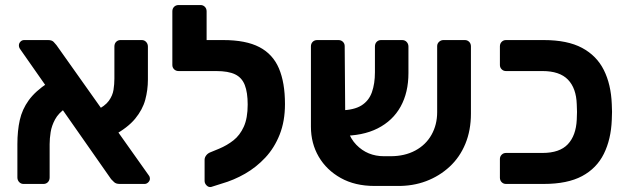

<svg xmlns="http://www.w3.org/2000/svg" viewBox="-20 -730 2493 762"><path d="M455 0Q440 0 432.5 -7.5Q425 -15 421 -19L60 -535Q55 -542 55 -550Q55 -558 61 -564.5Q67 -571 76 -571H171Q186 -571 193 -563.5Q200 -556 204 -551L569 -36Q573 -31 574 -27.5Q575 -24 575 -21Q575 -13 568.5 -6.5Q562 0 554 0ZM73 0Q63 0 56 -7.5Q49 -15 49 -26V-158Q49 -211 58.5 -253.5Q68 -296 94 -332Q120 -368 170 -401L240 -300Q212 -281 198.5 -256Q185 -231 181 -205.5Q177 -180 177 -158V-26Q177 -14 170 -7Q163 0 153 0ZM428 -191 360 -291Q397 -309 412 -330Q427 -351 430.5 -373.5Q434 -396 434 -418V-545Q434 -557 441 -564Q448 -571 458 -571H543Q553 -571 560 -563.5Q567 -556 567 -545V-414Q567 -373 556.5 -334Q546 -295 516.5 -259Q487 -223 428 -191Z M818 12Q808 14 800 6Q792 -2 792 -12V-96Q792 -105 798.5 -113.5Q805 -122 816 -126L850 -140Q881 -153 906.5 -173Q932 -193 947.5 -227Q963 -261 963 -315Q963 -363 951.5 -392.5Q940 -422 913 -435Q886 -448 838 -448H813Q803 -448 795.5 -455Q788 -462 788 -472V-547Q788 -557 795.5 -564Q803 -571 813 -571H866Q956 -571 1009.5 -543Q1063 -515 1087 -458.5Q1111 -402 1111 -317Q1111 -249 1090 -196Q1069 -143 1033 -104.5Q997 -66 952.5 -40.5Q908 -15 859 -1ZM845 -448H689Q678 -448 671 -455Q664 -462 664 -472V-685Q664 -696 671 -703Q678 -710 689 -710H776Q786 -710 793 -703Q800 -696 800 -685V-571H846Z M1530 -110Q1586 -110 1628 -132.5Q1670 -155 1692.5 -195Q1715 -235 1715 -285V-547Q1715 -557 1722.5 -564Q1730 -571 1740 -571H1825Q1835 -571 1842 -564Q1849 -557 1849 -546V-279Q1849 -213 1827 -159.5Q1805 -106 1764.5 -68.5Q1724 -31 1671 -11Q1618 9 1555 8H1466Q1389 8 1332.5 -23.5Q1276 -55 1245 -108Q1214 -161 1214 -227V-546Q1214 -557 1221 -564Q1228 -571 1239 -571H1323Q1334 -571 1341 -564Q1348 -557 1348 -547L1350 -286Q1350 -201 1394 -155.5Q1438 -110 1504 -110ZM1332 -191 1331 -292Q1385 -293 1414.5 -311.5Q1444 -330 1456 -364Q1468 -398 1468 -443V-545Q1468 -557 1475 -564Q1482 -571 1492 -571H1576Q1587 -571 1594 -563.5Q1601 -556 1601 -545V-440Q1601 -363 1570 -307Q1539 -251 1479 -220.5Q1419 -190 1332 -191Z M1988 0Q1978 0 1971 -7Q1964 -14 1964 -25V-99Q1964 -109 1971 -116Q1978 -123 1988 -123H2133Q2201 -123 2233.5 -157.5Q2266 -192 2269 -255Q2270 -274 2270 -286Q2270 -298 2269 -316Q2267 -380 2234 -414Q2201 -448 2133 -448H1988Q1978 -448 1971 -455Q1964 -462 1964 -472V-546Q1964 -557 1971 -564Q1978 -571 1988 -571H2138Q2232 -571 2290 -540Q2348 -509 2376.5 -452Q2405 -395 2408 -317Q2409 -299 2409 -286Q2409 -273 2408 -254Q2405 -177 2376.5 -119.5Q2348 -62 2290 -31Q2232 0 2138 0Z"/></svg>

Font: Rubik SemiBold
Style: Regular
Weight: 600
Designer: Hubert and Fischer
Foundry: Hubert and Fischer
Version: Version 2.300;gftools[0.9.30]